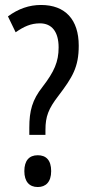

<svg xmlns="http://www.w3.org/2000/svg" viewBox="-20 -744 358 773"><path d="M98 -230V-201H163V-221C163 -275 175 -306 215 -358C272 -433 297 -474 297 -560C297 -665 243 -724 145 -724C98 -724 54 -709 12 -678L43 -614C76 -637 104 -650 141 -650C188 -650 216 -617 216 -553C216 -495 198 -455 151 -394C110 -342 98 -298 98 -230ZM78 -55C78 -13 98 9 132 9C164 9 186 -11 186 -55C186 -100 165 -119 132 -119C97 -119 78 -97 78 -55Z"/></svg>

Font: Noto Sans Lao Looped ExtraCondensed
Style: Regular
Weight: 400
Width: 2
Designer: Mark Frömberg, Ben Mitchell
Foundry: The Fontpad Ltd
Version: Version 1.003